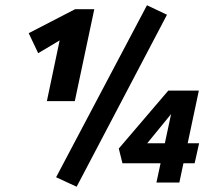

<svg xmlns="http://www.w3.org/2000/svg" viewBox="-20 -693 805 729"><path d="M158 -309 216 -585 289 -589 125 -491 89 -567 265 -658H338L264 -309ZM271 16 193 -20 538 -673 614 -637ZM431 -129 619 -349H735L661 0H574L644 -327L682 -324L512 -116L473 -149H736L719 -73H445Z"/></svg>

Font: Ysabeau ExtraBold
Style: Italic
Weight: 800
Italic angle: -12°
Designer: Christian Thalmann (Catharsis Fonts)
Version: Version 2.002